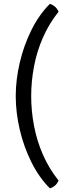

<svg xmlns="http://www.w3.org/2000/svg" viewBox="-20 -792 348 1031"><path d="M147.5 -276Q147.5 -195.5 162.8 -115.8Q178 -36 210.5 38.5Q243 113 294.5 177.5Q286.5 195.5 274.2 205.5Q262 215.5 248 219.5Q189.5 161 148.5 78.5Q107.5 -4 86 -96.2Q64.5 -188.5 64.5 -276Q64.5 -363 86 -455.2Q107.5 -547.5 148.5 -630.2Q189.5 -713 248 -771.5Q262 -767 274.2 -757Q286.5 -747 294.5 -729Q243 -664.5 210.5 -590.2Q178 -516 162.8 -436.2Q147.5 -356.5 147.5 -276Z"/></svg>

Font: Signika Light
Style: Regular
Weight: 300
Designer: Anna Giedry
Foundry: Anna Giedry
Version: Version 2.000